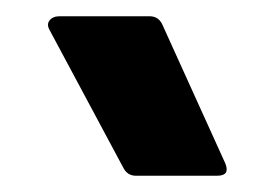

<svg xmlns="http://www.w3.org/2000/svg" viewBox="-20 -943 325 236"><path d="M257 -742Q263 -727 247 -727H147Q137 -727 132 -736L41 -906Q37 -913 41 -918Q45 -923 53 -923H164Q174 -923 179 -914Z"/></svg>

Font: AL Dynamic
Style: Bold
Weight: 700
Version: Version 1.000; ttfautohint (v1.8.2) -l 8 -r 50 -G 200 -x 14 